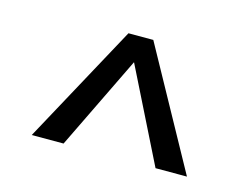

<svg xmlns="http://www.w3.org/2000/svg" viewBox="-55 -806 624 478"><g transform="rotate(15 256.5 -566.5)"><path d="M457 -413H376L256 -654L139 -413H57L224 -720H288Z"/></g></svg>

Font: Mukta Malar Medium
Style: Regular
Weight: 500
Designer: Aadarsh Rajan, Girish Dalvi, Yashodeep Gholap
Foundry: Ek Type
Version: Version 2.538;PS 1.000;hotconv 16.6.51;makeotf.lib2.5.65220;